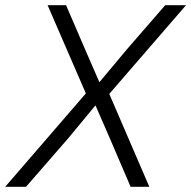

<svg xmlns="http://www.w3.org/2000/svg" viewBox="-33 -718 735 738"><path d="M-13 0 297 -359 150 -698H221L292 -533L349 -402L457 -531L602 -698H682L387 -357L541 0H469L391 -182L334 -313L228 -185L67 0Z"/></svg>

Font: Azeret Mono Thin ExtraLight
Style: Italic
Weight: 250
Italic angle: -12°
Version: Version 1.002